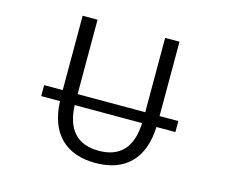

<svg xmlns="http://www.w3.org/2000/svg" viewBox="-103 -871 1206 1023"><g transform="rotate(15 500.0 -360.0)"><path d="M129.9 -259.8V-320.3H232.4V-730.5H314.5V-320.3H687.5V-730.5H766.6V-320.3H870.1V-259.8H765.6Q759.8 -127 691.4 -58.6Q623 9.8 500 9.8Q377 9.8 308.1 -58.6Q239.3 -127 233.4 -259.8ZM686.5 -259.8H314.5Q323.2 -57.6 500.5 -57.6Q677.7 -57.6 686.5 -259.8Z"/></g></svg>

Font: GenEi Gothic M SemiLight
Style: Regular
Weight: 350
Designer: o_tamon (Modified); [Source Han Sans]
Ryoko NISHIZUKA  (kana & ideographs); Paul D. Hunt (Latin, Greek & Cyrillic); Wenl
Version: Version 1.1a;Original Version 1.004